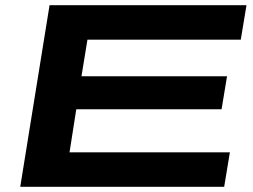

<svg xmlns="http://www.w3.org/2000/svg" viewBox="-20 -720 977 740"><path d="M58 0 171 -700H930L908 -567H317L294 -426H855L834 -299H274L248 -133H866L844 0Z"/></svg>

Font: Georama ExtraExtended SemiBold
Style: Italic
Weight: 600
Width: 8
Italic angle: -9°
Designer: Jean-Baptiste Levee
Foundry: Production Type
Version: Version 1.000